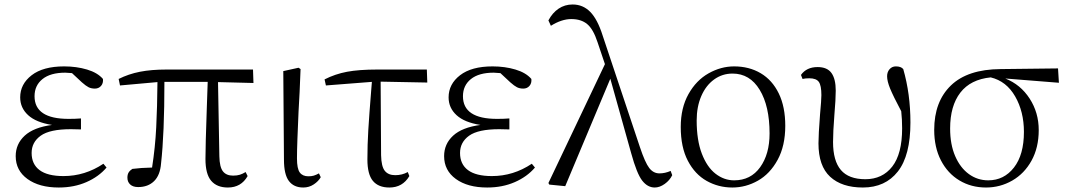

<svg xmlns="http://www.w3.org/2000/svg" viewBox="-20 -822 4762 856"><path d="M50 -126Q50 -180 90 -217Q130 -254 212 -265Q141 -276 105.5 -308.5Q70 -341 70 -388Q70 -447 121 -486.5Q172 -526 266 -526Q321 -526 368 -512Q415 -498 439 -470Q441 -451 430.5 -439Q420 -427 403 -427Q387 -427 375 -433Q363 -439 345 -455L301 -496L271 -498Q205 -498 169.5 -469.5Q134 -441 134 -393Q134 -292 286 -292Q317 -292 341 -294V-245L296 -246Q202 -246 161.5 -217Q121 -188 121 -140Q121 -90 156.5 -63.5Q192 -37 263 -37Q359 -37 441 -92L455 -75Q420 -34 365 -10Q310 14 242 14Q155 14 102.5 -24Q50 -62 50 -126Z M896 -113Q896 -171 902 -341L906 -457H713Q713 -226 698 -93Q694 -41 667 -14.5Q640 12 596 12Q573 12 560.5 0.5Q548 -11 548 -30Q548 -44 553.5 -53Q559 -62 570 -69Q608 -74 658 -75Q672 -165 676.5 -254.5Q681 -344 682 -456L515 -441L509 -470Q553 -492 603.5 -502Q654 -512 723 -512H1108L1110 -452L952 -456L958 -125Q959 -77 974 -58Q989 -39 1019 -39Q1037 -39 1049.5 -43Q1062 -47 1075 -55L1084 -37Q1055 14 996 14Q947 14 921.5 -16Q896 -46 896 -113Z M1246 -110 1243 -505 1311 -520 1320 -514Q1316 -403 1311 -324Q1308 -257 1306 -203Q1304 -149 1304 -116Q1304 -70 1316.5 -53Q1329 -36 1355 -36Q1369 -36 1379 -39Q1389 -42 1402 -49L1410 -32Q1400 -14 1379 0Q1358 14 1332 14Q1290 14 1268 -15Q1246 -44 1246 -110Z M1618 -111Q1618 -176 1622 -242.5Q1626 -309 1635 -420L1638 -457L1433 -441L1427 -468Q1474 -492 1527 -502Q1580 -512 1663 -512H1883L1885 -454L1677 -458L1679 -130Q1680 -80 1695.5 -60.5Q1711 -41 1742 -41Q1773 -41 1798 -55L1805 -37Q1775 14 1716 14Q1667 14 1642.5 -15.5Q1618 -45 1618 -111Z M1960 -126Q1960 -180 2000 -217Q2040 -254 2122 -265Q2051 -276 2015.5 -308.5Q1980 -341 1980 -388Q1980 -447 2031 -486.5Q2082 -526 2176 -526Q2231 -526 2278 -512Q2325 -498 2349 -470Q2351 -451 2340.5 -439Q2330 -427 2313 -427Q2297 -427 2285 -433Q2273 -439 2255 -455L2211 -496L2181 -498Q2115 -498 2079.5 -469.5Q2044 -441 2044 -393Q2044 -292 2196 -292Q2227 -292 2251 -294V-245L2206 -246Q2112 -246 2071.5 -217Q2031 -188 2031 -140Q2031 -90 2066.5 -63.5Q2102 -37 2173 -37Q2269 -37 2351 -92L2365 -75Q2330 -34 2275 -10Q2220 14 2152 14Q2065 14 2012.5 -24Q1960 -62 1960 -126Z M2794 -139 2701 -471 2500 8 2429 1 2425 -6 2677 -536 2644 -634Q2625 -692 2598 -714.5Q2571 -737 2527 -737Q2484 -737 2436 -707L2425 -731Q2443 -765 2470.5 -783.5Q2498 -802 2533 -802Q2579 -802 2611.5 -769Q2644 -736 2667 -663L2833 -166Q2856 -97 2874.5 -73Q2893 -49 2920 -49Q2945 -49 2970 -60L2977 -41Q2966 -18 2943.5 -2Q2921 14 2899 14Q2867 14 2843 -17Q2819 -48 2794 -139Z M3015 -256Q3015 -341 3049.5 -402.5Q3084 -464 3139 -495Q3194 -526 3253 -526Q3320 -526 3371.5 -495.5Q3423 -465 3452 -405.5Q3481 -346 3481 -261Q3481 -172 3447 -109.5Q3413 -47 3359 -16.5Q3305 14 3245 14Q3183 14 3130.5 -15.5Q3078 -45 3046.5 -105.5Q3015 -166 3015 -256ZM3411 -227Q3411 -349 3367 -421.5Q3323 -494 3246 -494Q3200 -494 3163.5 -467.5Q3127 -441 3106.5 -393.5Q3086 -346 3086 -285Q3086 -197 3109 -137Q3132 -77 3170 -47.5Q3208 -18 3253 -18Q3327 -18 3369 -76.5Q3411 -135 3411 -227Z M3629 -183Q3629 -221 3636 -312Q3642 -376 3642 -398Q3642 -441 3630.5 -457Q3619 -473 3588 -473Q3570 -473 3558 -470L3551 -488Q3576 -523 3625 -523Q3668 -523 3687 -496.5Q3706 -470 3706 -418Q3706 -380 3700 -310Q3694 -234 3694 -189Q3694 -105 3729 -64Q3764 -23 3838 -23Q3914 -23 3958 -79.5Q4002 -136 4002 -250Q4002 -289 3998 -326Q3962 -394 3948.5 -427Q3935 -460 3935 -482Q3935 -501 3946 -513.5Q3957 -526 3974 -526Q3997 -526 4007 -514Q4039 -403 4039 -276Q4039 -129 3983 -57.5Q3927 14 3827 14Q3733 14 3681 -34Q3629 -82 3629 -183Z M4145 -243Q4145 -369 4219.5 -441Q4294 -513 4441 -514L4697 -517L4701 -453L4462 -472Q4530 -445 4570.5 -382.5Q4611 -320 4611 -242Q4611 -164 4579 -106Q4547 -48 4493 -17Q4439 14 4376 14Q4310 14 4257.5 -17.5Q4205 -49 4175 -107Q4145 -165 4145 -243ZM4216 -249Q4216 -178 4238.5 -126Q4261 -74 4299.5 -46Q4338 -18 4386 -18Q4456 -18 4500.5 -75Q4545 -132 4545 -234Q4545 -324 4506 -392Q4467 -460 4397 -477Q4307 -468 4261.5 -409Q4216 -350 4216 -249Z"/></svg>

Font: GL-CurulMinamoto Light
Style: Regular
Weight: 300
Designer: Eunice (kana); Ryoko NISHIZUKA 西塚涼子 (ideographs); Frank Grießhammer (Latin, Greek & Cyrillic); Wenlong ZHANG
Foundry: Gutenberg Labo; Adobe
Version: Version 1.002